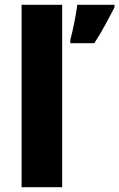

<svg xmlns="http://www.w3.org/2000/svg" viewBox="-20 -780 497 800"><path d="M239 0H70V-760H239ZM457 -749Q439 -715 419.5 -678.5Q400 -642 373 -600H273V-614Q281 -643 289.5 -685.5Q298 -728 302 -760H457Z"/></svg>

Font: Noto Sans Georgian ExtraBold
Style: Regular
Weight: 800
Designer: Monotype Design Team, Akaki Razmadze
Foundry: Google LLC
Version: Version 2.005; ttfautohint (v1.8.4.7-5d5b)